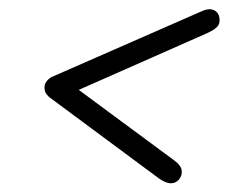

<svg xmlns="http://www.w3.org/2000/svg" viewBox="-20 -544 520 423"><path d="M374 -148Q366.5 -140 355.8 -140.2Q345 -140.5 330 -151L88.5 -330Q82.5 -335.5 80.2 -340.2Q78 -345 78 -351Q78 -358.5 82.2 -364.2Q86.5 -370 93 -374L425 -519.5Q436.5 -524.5 444.2 -523.5Q452 -522.5 456.8 -518Q461.5 -513.5 463 -507Q465.5 -496 460.8 -488Q456 -480 436.5 -471L153.5 -346L364 -190.5Q378.5 -180 380.2 -169Q382 -158 374 -148Z"/></svg>

Font: Edu AU VIC WA NT Pre
Style: Regular
Weight: 400
Designer: Tina and Corey Anderson, Eben Sorkin, Mirko Velimirovic
Foundry: Google for Education
Version: Version 1.001